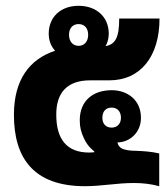

<svg xmlns="http://www.w3.org/2000/svg" viewBox="-20 -635 578 662"><path d="M273 7C330 7 383 -4 441 -4C472 -4 499 -1 529 7V-106C503 -112 477 -114 449 -115C428 -115 412 -118 402 -122C392 -127 387 -134 385 -144C423 -144 466 -174 466 -229C466 -289 421 -324 365 -324C302 -324 255 -289 255 -220C255 -195 260 -179 269 -159C276 -144 284 -130 305 -113V-110C299 -110 293 -109 288 -109C209 -109 174 -156 174 -240C174 -315 211 -358 291 -358H357C465 -358 530 -441 530 -571H391C391 -506 378 -482 344 -476C351 -488 355 -503 355 -519C355 -576 313 -615 251 -615C189 -615 148 -576 148 -519C148 -495 156 -475 170 -460C81 -431 28 -359 28 -239C28 -91 95 7 273 7ZM251 -477C231 -477 218 -492 218 -515C218 -538 231 -552 251 -552C272 -552 284 -537 284 -515C284 -492 271 -477 251 -477ZM365 -195C345 -195 333 -208 333 -229C333 -251 345 -264 365 -264C384 -264 397 -251 397 -229C397 -208 384 -195 365 -195Z"/></svg>

Font: Noto Sans Thai Looped UI Narrow ExtraBold
Style: Regular
Weight: 800
Width: 4
Designer: Cadson Demak Team
Foundry: Cadson Demak Co., Ltd.
Version: Version 1.000